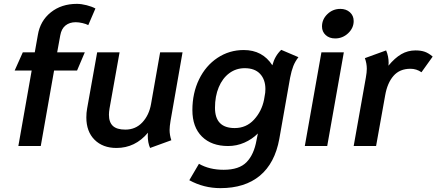

<svg xmlns="http://www.w3.org/2000/svg" viewBox="-20 -756 2260 994"><path d="M144 -391H56L98 -485H160L176 -575Q188 -648 243 -692Q298 -736 378 -736Q401 -736 428.5 -729Q456 -722 474 -712L437 -626Q426 -632 407 -636.5Q388 -641 372 -641Q340 -641 319 -624Q298 -607 292 -573L276 -485H419L379 -391H260L191 0H75Z M427 -148Q427 -173 431 -194L483 -485H599L547 -194Q544 -176 544 -162Q544 -123 564.5 -104Q585 -85 629 -85Q682 -85 717 -122.5Q752 -160 762 -218L809 -485H925L863 -131Q858 -101 858 -83Q858 -57 867 -30L757 10Q745 -17 745 -54Q745 -64 746 -69Q680 10 583 10Q512 10 469.5 -32.5Q427 -75 427 -148Z M960 177 1010 92Q1064 123 1138 123Q1218 123 1256.5 83.5Q1295 44 1308 -30L1315 -65Q1285 -35 1245 -17.5Q1205 0 1161 0Q1075 0 1025.5 -49Q976 -98 976 -186Q976 -274 1010.5 -345Q1045 -416 1106 -456.5Q1167 -497 1242 -497Q1339 -497 1390 -418Q1403 -467 1436 -498L1525 -460Q1508 -438 1498.5 -414Q1489 -390 1482 -354L1426 -37Q1403 89 1325.5 153.5Q1248 218 1121 218Q1035 218 960 177ZM1347 -240 1350 -258Q1354 -275 1354 -295Q1354 -344 1326.5 -373.5Q1299 -403 1247 -403Q1202 -403 1167 -377Q1132 -351 1112.5 -304.5Q1093 -258 1093 -198Q1093 -93 1195 -93Q1255 -93 1295 -136.5Q1335 -180 1347 -240Z M1647 -619Q1647 -656 1675 -683Q1703 -710 1742 -710Q1772 -710 1791.5 -692.5Q1811 -675 1811 -647Q1811 -611 1782.5 -584Q1754 -557 1715 -557Q1685 -557 1666 -574.5Q1647 -592 1647 -619ZM1644 -485H1760L1674 0H1558Z M1874 -354Q1879 -382 1879 -400Q1879 -428 1869 -455L1979 -495Q1992 -465 1992 -430Q1992 -421 1991 -416Q2024 -456 2057.5 -475.5Q2091 -495 2131 -495Q2159 -495 2179 -488Q2199 -481 2220 -463L2162 -382Q2136 -400 2105 -400Q2049 -400 2017 -363Q1985 -326 1974 -262L1927 0H1811Z"/></svg>

Font: Niramit SemiBold
Style: Italic
Weight: 600
Italic angle: -10°
Designer: Katatrad Aksorn Co.,Ltd.
Foundry: Cadson Demak Co.,Ltd.
Version: Version 1.001; ttfautohint (v1.6)